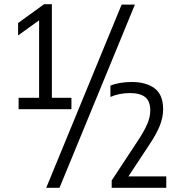

<svg xmlns="http://www.w3.org/2000/svg" viewBox="-20 -830 866 918"><path d="M69 -308V-362.5H167V-733L66.5 -660.5V-720L191 -810H228V-362.5H321.5V-308ZM201 68 561.5 -808H625L264.5 68ZM514 68V33L640 -158.5Q670.5 -205 684.5 -238Q698.5 -271 698.5 -301.5Q698.5 -346.5 674 -365.8Q649.5 -385 601.5 -385Q550 -385 508 -366.5V-420.5Q527.5 -429 554.5 -433.5Q581.5 -438 609.5 -438Q679 -438 719.8 -407.2Q760.5 -376.5 760 -305.5Q759.5 -268.5 744.2 -229.5Q729 -190.5 693.5 -137.5L594 13.5H775V68Z"/></svg>

Font: Encode Sans Condensed
Style: Regular
Weight: 400
Width: 3
Designer: Multiple Designers
Foundry: Impallari Type
Version: Version 3.000; ttfautohint (v1.8.3) -l 8 -r 50 -G 200 -x 14 